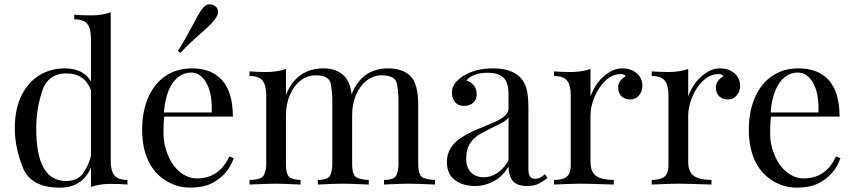

<svg xmlns="http://www.w3.org/2000/svg" viewBox="-20 -840 3889 874"><path d="M394 -428.7Q366.2 -505.9 281.7 -505.9Q197.3 -505.9 170.9 -422.4Q144.5 -338.9 145 -256.8Q144 -16.1 280.8 -16.1Q335.4 -16.1 361.1 -55.4Q386.7 -94.7 394 -131.3ZM273.9 -528.8Q358.9 -528.8 394 -469.7V-664.1Q394 -710.4 377.2 -731.2Q360.4 -752 317.9 -752V-772.9Q349.6 -770 397 -770Q444.3 -770 483.9 -784.2V-108.9Q483.9 -62.5 500.7 -41.7Q517.6 -21 560.1 -21V0Q528.3 -2.9 481 -2.9Q433.6 -2.9 394 11.2V-77.6Q356 14.2 252 14.2Q121.1 14.2 84.2 -76.7Q47.4 -167.5 47.4 -255.9Q47.4 -344.2 78.1 -405.8Q108.9 -467.3 160.4 -498Q211.9 -528.8 273.9 -528.8Z M792.5 -490.2Q735.8 -446.8 726.1 -328.1H943.8Q948.2 -435.5 903.3 -485.4Q880.9 -509.8 849.6 -509.8Q818.4 -509.8 792.5 -490.2ZM844.7 14.2Q785.2 13.7 733.4 -18.6Q681.6 -50.8 654.3 -109.4Q627 -168 627 -250Q627 -332 654.8 -396Q682.6 -460 733.4 -494.1Q784.2 -528.3 853 -528.8Q942.4 -529.3 991.2 -474.6Q1040 -419.9 1040 -309.1H727.5Q724.1 -283.2 724.1 -231.4Q724.6 -179.7 746.1 -129.9Q767.6 -80.6 802.7 -54.2Q837.9 -27.8 877 -27.8Q977.5 -27.8 1023.9 -127.9L1043.9 -120.1Q1017.6 -42.5 942.4 -4.9Q904.3 14.2 844.7 14.2ZM972.7 -785.2Q972.7 -756.8 908.2 -700.7Q843.8 -644.5 800.8 -599.1L790 -607.9Q821.8 -658.2 853.5 -718.8Q884.8 -779.3 900.4 -799.8Q916 -820.3 932.6 -820.3Q949.2 -820.3 960.9 -811Q972.7 -801.8 972.7 -785.2Z M1281.7 -408.2Q1330.1 -528.8 1454.1 -528.8Q1513.7 -528.8 1549.8 -491.2Q1574.7 -463.9 1580.6 -410.6Q1627.4 -528.8 1747.1 -528.8Q1814.9 -528.8 1851.1 -491.2Q1883.8 -455.1 1883.8 -359.9V-92.8Q1883.8 -39.6 1907.7 -30.3Q1931.6 -21 1960 -21V0Q1868.2 -3.9 1839.8 -3.9Q1811.5 -3.9 1728 0V-21Q1775.4 -21 1784.7 -43Q1793.9 -64.9 1793.9 -92.8V-381.8Q1793.9 -419.9 1786.9 -458.5Q1779.8 -497.1 1717.8 -497.1Q1679.7 -497.1 1648.9 -473.1Q1618.2 -449.2 1600.6 -407.7Q1583 -366.2 1583 -315.9V-92.8Q1583 -39.6 1606.7 -30.3Q1630.4 -21 1658.7 -21V0Q1567.4 -3.9 1539.1 -3.9Q1510.7 -3.9 1426.8 0V-21Q1474.6 -21 1483.6 -43Q1492.7 -64.9 1492.7 -92.8V-381.8Q1492.7 -419.9 1485.6 -458.5Q1478.5 -497.1 1417 -497.1Q1378.4 -497.1 1347.7 -472.9Q1316.9 -448.7 1299.3 -407Q1281.7 -365.2 1281.7 -314.9V-92.8Q1281.7 -39.6 1302.5 -30.3Q1323.2 -21 1348.1 -21V0Q1264.2 -3.9 1235.8 -3.9Q1207.5 -3.9 1115.7 0V-21Q1170.4 -21 1181.2 -43Q1191.9 -64.9 1191.9 -92.8V-405.8Q1191.9 -452.1 1175 -473.1Q1158.2 -494.1 1115.7 -494.1V-515.1Q1147.5 -512.2 1194.3 -512.2Q1241.2 -512.2 1281.7 -525.9Z M2182.1 -33.2Q2248.5 -33.2 2294.9 -108.9V-305.2Q2287.6 -293.9 2270.5 -284.2Q2253.4 -274.4 2211.9 -254.4Q2170.4 -234.4 2150.4 -220Q2130.4 -205.6 2116.2 -181.2Q2102.1 -156.7 2102.1 -117.2Q2102.1 -77.6 2124 -55.4Q2146 -33.2 2182.1 -33.2ZM2460.9 -46.9 2472.2 -29.8Q2437.5 -3.9 2419.2 1.5Q2400.9 6.8 2380.9 6.8Q2332.5 6.8 2313.7 -17.3Q2294.9 -41.5 2294.9 -82Q2265.6 -33.7 2224.6 -13.4Q2183.6 6.8 2145 6.8Q2106.4 6.8 2077.6 -4.9Q2014.2 -31.2 2014.2 -102.5Q2014.2 -173.8 2085 -216.8Q2118.7 -237.3 2151.9 -251.2Q2185.1 -265.1 2223.1 -280.8Q2294.9 -310.1 2294.9 -346.2V-408.2Q2294.9 -466.3 2270.8 -487.5Q2246.6 -508.8 2202.1 -508.8Q2131.3 -508.8 2103 -473.1Q2123 -468.3 2136.5 -451.9Q2149.9 -435.5 2149.9 -411.1Q2149.9 -386.7 2134 -372.3Q2118.2 -357.9 2092 -357.9Q2065.9 -357.9 2051.5 -375Q2037.1 -392.1 2037.1 -419.9Q2037.1 -459 2084 -491.2Q2141.1 -528.8 2224.1 -528.8Q2351.1 -528.3 2376.5 -436.5Q2385.3 -405.3 2385.3 -351.1V-73.2Q2385.3 -48.3 2392.3 -37.1Q2399.4 -25.9 2417.7 -25.9Q2436 -25.9 2460.9 -46.9Z M2810.1 -528.8Q2839.4 -529.3 2859.9 -518.6Q2903.8 -496.1 2904.3 -450.2Q2904.3 -423.8 2888.7 -405.5Q2873 -387.2 2849.1 -387.2Q2825.2 -387.2 2809.6 -401.1Q2793.9 -415 2793.9 -443.4Q2793.9 -471.7 2828.1 -493.2Q2821.3 -502.9 2807.1 -502.9Q2767.6 -502.9 2735.8 -472.7Q2704.1 -442.4 2686 -397.9Q2668 -353.5 2668 -314.9V-103Q2668 -56.6 2694.3 -38.8Q2720.7 -21 2773.9 -21V0Q2650.9 -3.9 2622.3 -3.9Q2593.8 -3.9 2502 0V-21Q2557.1 -21 2570.8 -49.3Q2578.6 -64.9 2578.1 -92.8V-405.8Q2578.1 -452.1 2561.3 -473.1Q2544.4 -494.1 2502 -494.1V-515.1Q2533.2 -512.2 2580.3 -512.2Q2627.4 -512.2 2668 -525.9V-400.9Q2693.8 -472.7 2751 -509.8Q2780.8 -528.8 2810.1 -528.8Z M3254.9 -528.8Q3284.2 -529.3 3304.7 -518.6Q3348.6 -496.1 3349.1 -450.2Q3349.1 -423.8 3333.5 -405.5Q3317.9 -387.2 3293.9 -387.2Q3270 -387.2 3254.4 -401.1Q3238.8 -415 3238.8 -443.4Q3238.8 -471.7 3272.9 -493.2Q3266.1 -502.9 3252 -502.9Q3212.4 -502.9 3180.7 -472.7Q3148.9 -442.4 3130.9 -397.9Q3112.8 -353.5 3112.8 -314.9V-103Q3112.8 -56.6 3139.2 -38.8Q3165.5 -21 3218.8 -21V0Q3095.7 -3.9 3067.1 -3.9Q3038.6 -3.9 2946.8 0V-21Q3002 -21 3015.6 -49.3Q3023.4 -64.9 3022.9 -92.8V-405.8Q3022.9 -452.1 3006.1 -473.1Q2989.3 -494.1 2946.8 -494.1V-515.1Q2978 -512.2 3025.1 -512.2Q3072.3 -512.2 3112.8 -525.9V-400.9Q3138.7 -472.7 3195.8 -509.8Q3225.6 -528.8 3254.9 -528.8Z M3554.2 -490.2Q3497.6 -446.8 3487.8 -328.1H3705.6Q3710 -435.5 3665 -485.4Q3643.1 -509.8 3611.6 -509.8Q3580.1 -509.8 3554.2 -490.2ZM3614.7 -528.8Q3704.6 -528.8 3753.2 -474.4Q3801.8 -419.9 3801.8 -309.1H3489.3Q3485.8 -283.2 3485.8 -231.2Q3485.8 -179.2 3507.6 -129.9Q3529.3 -80.6 3564.5 -54.2Q3599.6 -27.8 3638.7 -27.8Q3739.3 -27.8 3785.6 -127.9L3805.7 -120.1Q3779.3 -42.5 3704.1 -4.9Q3666 14.2 3606.7 14.2Q3547.4 14.2 3495.4 -18.3Q3443.4 -50.8 3416 -109.6Q3388.7 -168.5 3388.7 -250.2Q3388.7 -332 3416.5 -396Q3444.3 -460 3495.4 -494.4Q3546.4 -528.8 3614.7 -528.8Z"/></svg>

Font: PlayfairDisplay-Regular
Style: Regular
Weight: 400
Designer: Claus Eggers Sørensen
Foundry: Claus Eggers Sørensen
Version: Version 1.002;PS 001.002;hotconv 1.0.70;makeotf.lib2.5.58329